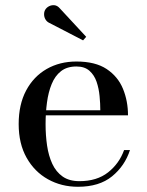

<svg xmlns="http://www.w3.org/2000/svg" viewBox="-20 -705 564 735"><path d="M278.5 10Q215 10 163.5 -18.8Q112 -47.5 81.8 -101.2Q51.5 -155 51.5 -230Q51.5 -305 80 -358.5Q108.5 -412 158.5 -440.8Q208.5 -469.5 272.5 -469.5Q345 -469.5 388.2 -440.8Q431.5 -412 450.8 -365Q470 -318 470 -263.5H119V-283H364Q364 -308 361.2 -337Q358.5 -366 349.8 -391.8Q341 -417.5 322.5 -434Q304 -450.5 272.5 -450.5Q236.5 -450.5 213.5 -432.5Q190.5 -414.5 177.8 -383.2Q165 -352 159.8 -312.5Q154.5 -273 154.5 -230Q154.5 -187 160.2 -147.8Q166 -108.5 180.2 -77.8Q194.5 -47 219.8 -29.2Q245 -11.5 284 -11.5Q351 -11.5 393.8 -45.2Q436.5 -79 455 -130.5H477.5Q458 -70 409 -30Q360 10 278.5 10ZM298 -550.5 166.5 -618.5Q158.5 -623 153.8 -631.2Q149 -639.5 148.8 -649.5Q148.5 -659.5 153 -667.5Q158 -676 167.5 -681Q177 -686 188.2 -685Q199.5 -684 209 -673L310 -564Z"/></svg>

Font: Bodoni Moda SC
Style: Regular
Weight: 400
Designer: Owen Earl
Foundry: indestructible type
Version: Version 2.005